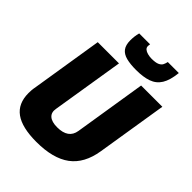

<svg xmlns="http://www.w3.org/2000/svg" viewBox="-258 -1053 1196 1196"><g transform="rotate(45 340.0 -455.5)"><path d="M280 10Q153 10 91.5 -34.5Q30 -79 30 -171Q30 -183 31 -196.5Q32 -210 36 -231L111 -700H298L221 -223Q214 -186 236.5 -166Q259 -146 307 -146Q405 -146 417 -224L493 -700H680L605 -233Q585 -108 505.5 -49Q426 10 280 10ZM402 -746Q351 -746 316 -755Q281 -764 263.5 -787Q246 -810 246 -852Q246 -868 248 -885.5Q250 -903 255 -921H351Q350 -915 349.5 -911Q349 -907 349 -903Q349 -890 359 -881.5Q369 -873 386 -868.5Q403 -864 421 -864Q456 -864 473.5 -872Q491 -880 497.5 -893Q504 -906 507 -921H604Q597 -852 573.5 -814Q550 -776 507.5 -761Q465 -746 402 -746Z"/></g></svg>

Font: Georama ExtraCondensed Thin ExtraBold
Style: Italic
Weight: 800
Italic angle: -9°
Version: Version 1.001